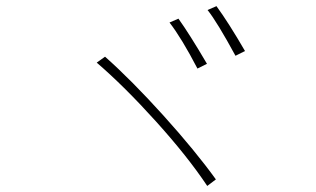

<svg xmlns="http://www.w3.org/2000/svg" viewBox="-20 -739 1040 631"><path d="M537.1 -665 566.4 -677.7Q601.6 -628.9 660.2 -529.3L628.9 -513.7Q577.1 -613.3 537.1 -665ZM662.1 -706.1 691.4 -718.8Q731.4 -664.1 785.2 -571.3L753.9 -555.7Q693.4 -667 662.1 -706.1ZM297.9 -533.2 325.2 -552.7Q412.1 -475.6 516.6 -359.9Q621.1 -244.1 689.5 -149.4L661.1 -127.9Q596.7 -224.6 492.7 -339.8Q388.7 -455.1 297.9 -533.2Z"/></svg>

Font: GenEi Gothic M ExtraLight
Style: Regular
Weight: 200
Designer: o_tamon (Modified); [Source Han Sans]
Ryoko NISHIZUKA  (kana & ideographs); Paul D. Hunt (Latin, Greek & Cyrillic); Wenl
Version: Version 1.1a;Original Version 1.004